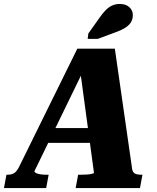

<svg xmlns="http://www.w3.org/2000/svg" viewBox="-67 -958 799 978"><path d="M168 -305.8H427.2L415.8 -230.4H143.6ZM340.4 -605.6H361.2L108.4 -86Q107.8 -81 116.6 -76.5Q125.4 -72 139.3 -70Q153.2 -68 167.6 -68H180.8L168.2 0H-46.8L-34.2 -68H-29.2Q-8.6 -68 4.9 -76.1Q18.4 -84.2 30.4 -108.6L326.8 -710H518L606 -98Q608.8 -79.2 620.8 -73.6Q632.8 -68 654.2 -68H658.6L646 0H318.4L331 -68H346.8Q361.6 -68 376.2 -69Q390.8 -70 400.9 -72.5Q411 -75 411.6 -78ZM438.8 -866Q455.4 -890.2 471.2 -906.2Q487 -922.2 504.5 -930Q522 -937.8 542.8 -937.8Q574.4 -937.8 592 -921.4Q609.6 -905 609.6 -881.2Q609.6 -859.2 598.8 -842.7Q588 -826.2 566 -813.5Q544 -800.8 509 -789L431 -760H379.6L383 -787.4Z"/></svg>

Font: Roboto Serif 20pt
Style: Italic
Weight: 400
Italic angle: -10°
Designer: Greg Gazdowicz
Foundry: Commercial Type
Version: Version 1.008